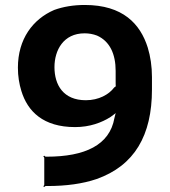

<svg xmlns="http://www.w3.org/2000/svg" viewBox="-20 -741 685 772"><path d="M440 -266C421 -158 322 -111 168 -111H164C162 -111 159 -114 158 -115L154 -112C155 -111 158 -108 158 -106V2C158 4 155 7 154 8L158 11C159 10 161 7 164 7H170C246 7 312 -2 368 -21C521 -75 591 -197 591 -381V-431C591 -474 585 -514 574 -550C544 -645 474 -721 321 -721C275 -721 234 -714 198 -701C112 -664 52 -584 52 -469C52 -435 57 -404 66 -375C91 -293 154 -230 282 -230C341 -230 389 -248 425 -271C435 -278 450 -289 456 -297L451 -299C446 -291 442 -277 440 -266ZM199 -471C199 -539 235 -607 320 -607C338 -607 354 -604 370 -598C422 -575 445 -523 445 -456V-409C445 -407 445 -394 446 -393L450 -396C449 -397 440 -390 439 -389C418 -361 377 -338 325 -338C235 -338 199 -399 199 -471Z"/></svg>

Font: Asimov
Style: EdgeWide
Weight: 500
Designer: Google
Version: Version 2.000980: 2014